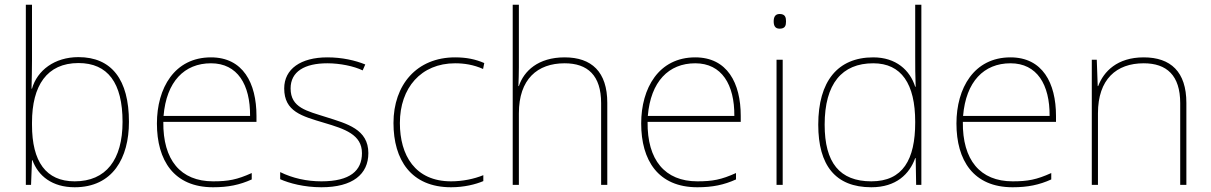

<svg xmlns="http://www.w3.org/2000/svg" viewBox="-20 -780 5109 810"><path d="M115 -525V-760H89V0H111L115 -104H117C141 -38 200 10 295 10C456 10 524 -114 524 -266C524 -444 451 -539 311 -539C210 -539 137 -483 115 -406H113C114 -439 115 -493 115 -525ZM311 -514C435 -514 497 -430 497 -266C497 -106 427 -15 295 -15C174 -15 115 -98 115 -253V-263C115 -419 178 -514 311 -514Z M870 -538C716 -538 642 -408 642 -259C642 -104 713 10 879 10C943 10 991 0 1042 -23V-50C980 -22 943 -15 879 -15C742 -15 667 -105 669 -266H1062V-291C1062 -430 1005 -538 870 -538ZM870 -513C982 -513 1036 -423 1035 -291H670C682 -436 758 -513 870 -513Z M1534 -134C1534 -235 1444 -258 1356 -286C1275 -312 1206 -325 1206 -407C1206 -478 1265 -513 1361 -513C1414 -513 1473 -501 1510 -483L1521 -508C1479 -525 1424 -538 1361 -538C1249 -538 1179 -489 1179 -407C1179 -309 1254 -290 1347 -262C1435 -236 1507 -212 1507 -134C1507 -60 1457 -15 1336 -15C1274 -15 1215 -28 1162 -54V-24C1200 -7 1263 10 1336 10C1468 10 1534 -45 1534 -134Z M1883 10C1938 10 1986 -2 2019 -16V-41C1980 -25 1931 -15 1883 -15C1731 -15 1667 -125 1667 -261C1667 -409 1756 -513 1900 -513C1938 -513 1978 -507 2018 -489L2023 -514C1986 -530 1948 -538 1900 -538C1738 -538 1640 -422 1640 -261C1640 -106 1714 10 1883 10Z M2169 -496V-760H2143V0H2169V-302C2169 -446 2247 -513 2362 -513C2459 -513 2516 -462 2516 -345V0H2542V-346C2542 -477 2476 -538 2362 -538C2250 -538 2190 -480 2169 -417H2167C2168 -446 2169 -466 2169 -496Z M2913 -538C2759 -538 2685 -408 2685 -259C2685 -104 2756 10 2922 10C2986 10 3034 0 3085 -23V-50C3023 -22 2986 -15 2922 -15C2785 -15 2710 -105 2712 -266H3105V-291C3105 -430 3048 -538 2913 -538ZM2913 -513C3025 -513 3079 -423 3078 -291H2713C2725 -436 2801 -513 2913 -513Z M3269 -721C3249 -721 3244 -706 3244 -690C3244 -673 3249 -659 3269 -659C3293 -659 3296 -673 3296 -690C3296 -706 3293 -721 3269 -721ZM3282 -528H3256V0H3282Z M3656 10C3761 10 3817 -46 3841 -113H3843L3845 0H3867V-760H3841V-543C3841 -501 3841 -459 3843 -414H3841C3819 -484 3760 -538 3664 -538C3514 -538 3432 -437 3432 -254C3432 -83 3504 10 3656 10ZM3656 -15C3522 -15 3459 -94 3459 -254C3459 -427 3532 -513 3664 -513C3783 -513 3841 -426 3841 -266V-263C3841 -107 3789 -15 3656 -15Z M4243 -538C4089 -538 4015 -408 4015 -259C4015 -104 4086 10 4252 10C4316 10 4364 0 4415 -23V-50C4353 -22 4316 -15 4252 -15C4115 -15 4040 -105 4042 -266H4435V-291C4435 -430 4378 -538 4243 -538ZM4243 -513C4355 -513 4409 -423 4408 -291H4043C4055 -436 4131 -513 4243 -513Z M4805 -538C4693 -538 4636 -478 4613 -417H4611L4607 -528H4586V0H4612V-302C4612 -446 4690 -513 4805 -513C4902 -513 4959 -462 4959 -345V0H4985V-346C4985 -477 4919 -538 4805 -538Z"/></svg>

Font: Noto Sans Canadian Aboriginal Thin
Style: Regular
Weight: 100
Designer: Monotype Design Team, Typotheque's Kevin King
Foundry: Monotype Imaging Inc.
Version: Version 2.004